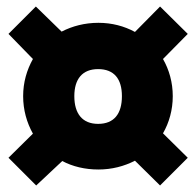

<svg xmlns="http://www.w3.org/2000/svg" viewBox="-20 -637 600 589"><path d="M510 -342C510 -384 499 -423 480 -456L556 -533L471 -617L394 -539C361 -557 323 -567 282 -567C240 -567 202 -557 169 -540L90 -617L6 -533L81 -456C62 -422 51 -384 51 -342C51 -300 62 -261 81 -227L6 -153L91 -68L171 -143C203 -126 241 -117 282 -117C323 -117 361 -127 394 -144L471 -68L556 -153L480 -228C499 -261 510 -300 510 -342ZM281 -257C233 -257 208 -288 208 -342C208 -395 233 -425 281 -425C330 -425 354 -395 354 -342C354 -288 330 -257 281 -257Z"/></svg>

Font: Fira Sans Ultra
Style: Regular
Weight: 950
Designer: Carrois Corporate & Edenspiekermann AG
Foundry: Carrois Corporate GbR & Edenspiekermann AG
Version: Version 4.203;PS 004.203;hotconv 1.0.88;makeotf.lib2.5.64775